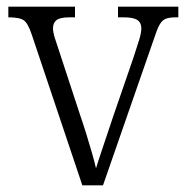

<svg xmlns="http://www.w3.org/2000/svg" viewBox="-20 -556 559 576"><path d="M75 -453Q64 -486 51.5 -495Q39 -504 5 -504V-536H205V-504H189Q161 -504 150 -496Q139 -488 139 -471Q139 -460 144.5 -442Q150 -424 156 -407L220 -212Q229 -186 238.5 -155.5Q248 -125 256 -97Q264 -69 268 -51Q274 -71 288 -112.5Q302 -154 320 -208L380 -382Q391 -415 397.5 -436.5Q404 -458 404 -471Q404 -488 392 -496Q380 -504 351 -504H334V-536H515V-504H508Q488 -504 477 -499.5Q466 -495 458.5 -481.5Q451 -468 442 -440L289 0H227Z"/></svg>

Font: Noto Serif Hebrew SemiCondensed Light
Style: Regular
Weight: 300
Width: 4
Designer: Monotype Design Team
Foundry: Monotype Imaging Inc.
Version: Version 2.004; ttfautohint (v1.8.4.7-5d5b)